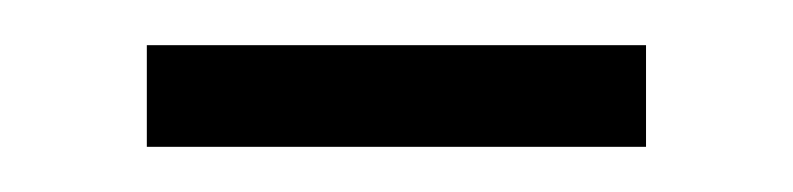

<svg xmlns="http://www.w3.org/2000/svg" viewBox="-20 -570 351 85"><path d="M45 -505V-550H266V-505Z"/></svg>

Font: Assistant Light
Style: Regular
Weight: 300
Designer: Hebrew By Ben Nathan, Latin by Paul Hunt
Version: Version 2.001;PS 002.001;hotconv 1.0.88;makeotf.lib2.5.64775